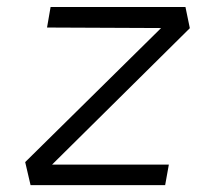

<svg xmlns="http://www.w3.org/2000/svg" viewBox="-20 -538 626 558"><path d="M531.7 -456.1 519 -517.6H127L116.7 -458L448.2 -456.5L53.2 -66.9L68.8 0H460L470.7 -59.6H131.3Z"/></svg>

Font: Cascadia Mono NF Light
Style: Italic
Weight: 300
Italic angle: -10°
Monospace: yes
Designer: Aaron Bell
Foundry: Saja Typeworks
Version: Version 2404.023